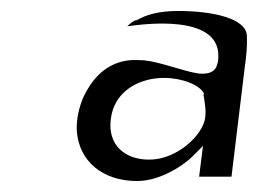

<svg xmlns="http://www.w3.org/2000/svg" viewBox="-20 -828 470 350"><path d="M227 -791C222 -789 218 -786 212 -780C213 -780 217 -781 219 -781C236 -783 379 -804 378 -726C378 -721 378 -716 376 -711C372 -693 353 -693 342 -694C314 -698 273 -715 243 -718C226 -719 215 -719 203 -716C168 -707 147 -682 132 -651C124 -632 119 -611 120 -589C124 -535 166 -498 230 -498C275 -498 318 -530 330 -542L350 -562L343 -506H402L426 -704C429 -725 431 -744 430 -763C429 -794 369 -808 305 -808C269 -808 246 -801 229 -791ZM351 -655C353 -642 356 -628 354 -613C350 -583 304 -537 252 -537C206 -537 176 -565 182 -611C188 -662 234 -686 279 -686C312 -686 345 -673 352 -657Z"/></svg>

Font: Bluebird
Style: LiExtObl
Weight: 300
Designer: Jasper
Foundry: Cannot Into Space Fonts
Version: Version 0.98